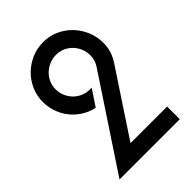

<svg xmlns="http://www.w3.org/2000/svg" viewBox="-210 -812 911 911"><g transform="rotate(-45 245.5 -356.5)"><path d="M44.4 2.4 344.2 -450.7Q363.3 -479 363.3 -512.2Q363.3 -536.6 354.2 -557.9Q345.2 -579.1 329.8 -595Q314.5 -610.8 293.7 -619.9Q272.9 -628.9 249.5 -628.9Q225.6 -628.9 204.3 -619.9Q183.1 -610.8 167 -595.5Q150.9 -580.1 141.6 -559.3Q132.3 -538.6 132.3 -514.6Q132.3 -491.2 141.1 -470.2Q149.9 -449.2 165.3 -433.3Q180.7 -417.5 201.7 -408.2Q222.7 -398.9 247.1 -398.9Q250 -398.9 253.2 -398.9Q256.3 -398.9 259.3 -399.4L205.1 -317.9Q168.5 -325.7 139.2 -344.7Q109.9 -363.8 89.4 -390.1Q68.8 -416.5 57.9 -448.7Q46.9 -481 46.9 -515.6Q46.9 -556.2 63 -592.5Q79.1 -628.9 106.7 -656Q134.3 -683.1 171.1 -699Q208 -714.8 250 -714.8Q291 -714.8 327.1 -698.5Q363.3 -682.1 390.4 -654.1Q417.5 -626 433.1 -589.1Q448.7 -552.2 448.7 -511.2Q449.2 -481.9 440.7 -455.3Q432.1 -428.7 415 -403.3L203.1 -82.5H448.7V2.4Z"/></g></svg>

Font: Proletarsk
Style: Regular
Weight: 400
Designer: Peter Wiegel, original typeface by Carl Albert Fahrenwaldt 1901
Foundry: Peter Wiegel
Version: Version 1.000 2010 initial release